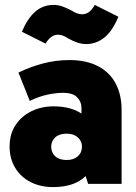

<svg xmlns="http://www.w3.org/2000/svg" viewBox="-20 -747 553 780"><path d="M196 13Q144 13 104 -7.5Q64 -28 41.5 -65.5Q19 -103 19 -151Q19 -203 43.5 -239.5Q68 -276 108.5 -295.5Q149 -315 198 -315Q271 -315 317 -281.5Q363 -248 377 -183L311 -198V-309Q311 -334 293 -352Q275 -370 237 -370Q210 -370 175 -363Q140 -356 101 -337L55 -452Q99 -474 152 -488.5Q205 -503 262 -503Q331 -503 378.5 -478Q426 -453 450 -407.5Q474 -362 474 -300V0H338L307 -97L377 -119Q362 -58 317.5 -22.5Q273 13 196 13ZM251 -97Q279 -97 296 -112Q313 -127 313 -151Q313 -174 296 -189Q279 -204 251 -204Q221 -204 204.5 -189Q188 -174 188 -151Q188 -127 204.5 -112Q221 -97 251 -97ZM330 -568Q297 -568 257 -591Q243 -600 233.5 -603Q224 -606 215 -606Q187 -606 165 -570L69 -618Q91 -671 122.5 -699Q154 -727 198 -727Q216 -727 233 -721Q250 -715 271 -704Q282 -697 292.5 -693Q303 -689 313 -689Q328 -689 340 -697Q352 -705 365 -727L461 -679Q437 -621 404 -594.5Q371 -568 330 -568Z"/></svg>

Font: Gabarito ExtraBold
Style: Regular
Weight: 800
Designer: Leandro Assis / Alvaro Franca / Felipe Casaprima
Foundry: Naipe Foundry
Version: Version 1.000